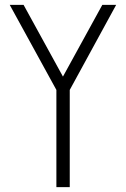

<svg xmlns="http://www.w3.org/2000/svg" viewBox="-20 -770 518 790"><path d="M212 0V-400L20 -750H77L251 -433H227L401 -750H458L267 -400V0Z"/></svg>

Font: Mohave Light Light
Style: Regular
Weight: 300
Version: Version 2.003